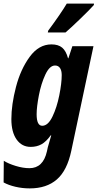

<svg xmlns="http://www.w3.org/2000/svg" viewBox="-47 -804 541 1064"><path d="M-27 207 -26 87Q-1 103 40 115.5Q81 128 116 128Q192 128 213 35L218 12Q224 -11 237 -54H234Q209 -19 183 -4.5Q157 10 123 10Q74 10 45 -31Q16 -72 16 -144Q16 -224 41.5 -322Q67 -420 117.5 -489Q168 -558 238 -558Q276 -558 297.5 -540Q319 -522 330 -481H332L354 -548H471L348 32Q325 141 268 190.5Q211 240 118 240Q77 240 38.5 231Q0 222 -27 207ZM295 -388Q295 -413 285.5 -427Q276 -441 258 -441Q228 -441 204.5 -391Q181 -341 168.5 -276Q156 -211 156 -171Q156 -107 187 -107Q219 -107 243.5 -157.5Q268 -208 281.5 -275.5Q295 -343 295 -388ZM220 -634Q289 -727 323 -784H474L473 -776Q452 -752 397 -699Q342 -646 316 -624H218Z"/></svg>

Font: Noto Sans Display Ex Bold Cond
Style: Italic
Weight: 800
Width: 3
Italic angle: -12°
Designer: Monotype Design team
Foundry: Monotype Imaging Inc.
Version: Version 1.000